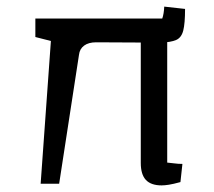

<svg xmlns="http://www.w3.org/2000/svg" viewBox="-20 -556 649 581"><path d="M103 0 134 -432 87 -444V-500H471Q476 -514 477 -536L540 -529Q540 -485 534.5 -463.5Q529 -442 513 -435Q497 -428 466 -427L271 -428Q248 -428 234.5 -418Q221 -408 219 -390L159 0ZM469 5Q437 5 421.5 -11.5Q406 -28 406 -63V-443H486V-64Q498 -63 508.5 -61.5Q519 -60 532 -60L526 -5Q504 1 491 3Q478 5 469 5Z"/></svg>

Font: Changa Light
Style: Regular
Weight: 300
Designer: Eduardo Rodriguez Tunni
Foundry: Eduardo Rodriguez Tunni
Version: Version 3.002; ttfautohint (v1.8.2)